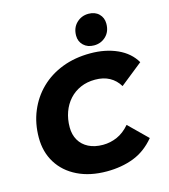

<svg xmlns="http://www.w3.org/2000/svg" viewBox="-136 -1060 1042 1181"><g transform="rotate(-15 384.5 -469.0)"><path d="M398 14Q291 14 211.5 -25Q132 -64 89 -133.5Q46 -203 46 -294Q46 -385 78 -462Q110 -539 168 -595.5Q226 -652 306.5 -683Q387 -714 485 -714Q582 -714 657 -680Q732 -646 769 -582L626 -468Q602 -508 563.5 -529Q525 -550 472 -550Q421 -550 379.5 -532Q338 -514 308 -481Q278 -448 262 -403.5Q246 -359 246 -307Q246 -260 266.5 -224.5Q287 -189 325.5 -169.5Q364 -150 417 -150Q464 -150 507.5 -169Q551 -188 588 -231L705 -116Q646 -45 569 -15.5Q492 14 398 14ZM522 -755Q481 -755 455.5 -779.5Q430 -804 430 -841Q430 -891 461.5 -921.5Q493 -952 538 -952Q579 -952 604 -927.5Q629 -903 629 -865Q629 -815 598 -785Q567 -755 522 -755Z"/></g></svg>

Font: Montserrat Thin ExtraBold
Style: Italic
Weight: 800
Italic angle: -11.3°
Version: Version 9.000